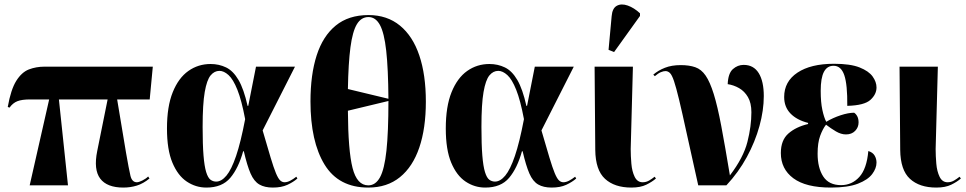

<svg xmlns="http://www.w3.org/2000/svg" viewBox="-20 -837 4362 867"><path d="M114 0 202 -388H116Q79 -388 58.5 -380Q38 -372 23 -351L15 -354Q29 -433 53.5 -472Q78 -511 110.5 -523.5Q143 -536 181 -536H670L656 -388H509L549 -148Q562 -73 569 -43.5Q576 -14 598 -14Q607 -14 623 -22Q639 -30 649 -40L655 -31Q627 -8 598 1Q569 10 537 10Q463 10 432.5 -30.5Q402 -71 419 -155L466 -388H246L287 0Z M912 10Q864 10 823.5 -17Q783 -44 758.5 -102.5Q734 -161 734 -257Q734 -356 760 -420.5Q786 -485 830.5 -516.5Q875 -548 931 -548Q969 -548 1001 -532.5Q1033 -517 1057 -476Q1081 -435 1098 -359H1101L1136 -536H1312L1166 -248Q1188 -172 1202 -125.5Q1216 -79 1226 -55Q1236 -31 1245 -22.5Q1254 -14 1265 -14Q1277 -14 1290.5 -21Q1304 -28 1318 -39L1323 -31Q1305 -15 1278 -2.5Q1251 10 1212 10Q1175 10 1151 -4Q1127 -18 1111.5 -53.5Q1096 -89 1081 -154H1078Q1057 -78 1020 -34Q983 10 912 10ZM956 -17Q980 -17 1002.5 -44Q1025 -71 1046 -132.5Q1067 -194 1087 -299Q1071 -384 1052 -431.5Q1033 -479 1012 -498Q991 -517 971 -517Q948 -517 931 -496.5Q914 -476 904.5 -421.5Q895 -367 895 -264Q895 -184 899 -135Q903 -86 911 -60Q919 -34 930.5 -25.5Q942 -17 956 -17Z M1643 10Q1509 10 1445.5 -94Q1382 -198 1382 -379Q1382 -500 1410 -587Q1438 -674 1496 -721.5Q1554 -769 1644 -769Q1728 -769 1786 -721.5Q1844 -674 1873.5 -586.5Q1903 -499 1903 -378Q1903 -258 1873.5 -171Q1844 -84 1786 -37Q1728 10 1643 10ZM1734 -391Q1733 -527 1724 -608Q1715 -689 1695.5 -724.5Q1676 -760 1644 -760Q1611 -760 1591.5 -727.5Q1572 -695 1562.5 -623.5Q1553 -552 1551 -435ZM1643 0Q1676 0 1696 -36.5Q1716 -73 1725 -156.5Q1734 -240 1734 -381L1551 -337Q1552 -157 1572 -78.5Q1592 0 1643 0Z M2171 10Q2123 10 2082.5 -17Q2042 -44 2017.5 -102.5Q1993 -161 1993 -257Q1993 -356 2019 -420.5Q2045 -485 2089.5 -516.5Q2134 -548 2190 -548Q2228 -548 2260 -532.5Q2292 -517 2316 -476Q2340 -435 2357 -359H2360L2395 -536H2571L2425 -248Q2447 -172 2461 -125.5Q2475 -79 2485 -55Q2495 -31 2504 -22.5Q2513 -14 2524 -14Q2536 -14 2549.5 -21Q2563 -28 2577 -39L2582 -31Q2564 -15 2537 -2.5Q2510 10 2471 10Q2434 10 2410 -4Q2386 -18 2370.5 -53.5Q2355 -89 2340 -154H2337Q2316 -78 2279 -34Q2242 10 2171 10ZM2215 -17Q2239 -17 2261.5 -44Q2284 -71 2305 -132.5Q2326 -194 2346 -299Q2330 -384 2311 -431.5Q2292 -479 2271 -498Q2250 -517 2230 -517Q2207 -517 2190 -496.5Q2173 -476 2163.5 -421.5Q2154 -367 2154 -264Q2154 -184 2158 -135Q2162 -86 2170 -60Q2178 -34 2189.5 -25.5Q2201 -17 2215 -17Z M2831 10Q2755 10 2712 -29.5Q2669 -69 2668 -160L2665 -536H2838L2828 -164Q2828 -133 2831 -98Q2834 -63 2846 -38.5Q2858 -14 2882 -14Q2898 -14 2911.5 -22Q2925 -30 2936 -39L2942 -31Q2925 -16 2898.5 -3Q2872 10 2831 10ZM2753 -602 2728 -612 2742 -764Q2745 -800 2765.5 -811Q2786 -822 2814.5 -812Q2843 -802 2870 -777V-765Z M3133 0Q3101 -142 3080.5 -236.5Q3060 -331 3046.5 -387Q3033 -443 3023.5 -471Q3014 -499 3005 -507.5Q2996 -516 2985 -516Q2976 -516 2964 -511Q2952 -506 2937 -493L2930 -500Q2952 -519 2982.5 -531Q3013 -543 3054 -543Q3092 -543 3119.5 -533.5Q3147 -524 3166.5 -495.5Q3186 -467 3203 -412.5Q3220 -358 3237 -268Q3254 -178 3276 -45Q3337 -125 3355 -196Q3373 -267 3373 -330Q3373 -372 3357.5 -398.5Q3342 -425 3317.5 -439Q3293 -453 3266 -457Q3268 -506 3289.5 -525Q3311 -544 3338 -544Q3383 -544 3406 -507Q3429 -470 3429 -403Q3429 -339 3409.5 -268Q3390 -197 3352.5 -128Q3315 -59 3260 0Z M3732 10Q3619 10 3562.5 -32Q3506 -74 3506 -146Q3506 -204 3540 -234Q3574 -264 3629 -277V-282Q3578 -295 3549.5 -324.5Q3521 -354 3521 -399Q3521 -469 3581 -509Q3641 -549 3746 -549Q3820 -549 3861.5 -532.5Q3903 -516 3920.5 -491.5Q3938 -467 3938 -442Q3938 -411 3910.5 -386Q3883 -361 3806 -359Q3807 -455 3792.5 -497.5Q3778 -540 3744 -540Q3715 -540 3700.5 -512.5Q3686 -485 3686 -427Q3686 -375 3693.5 -340.5Q3701 -306 3711 -287Q3741 -305 3776 -316.5Q3811 -328 3837 -328Q3846 -322 3851.5 -311Q3857 -300 3857 -284Q3857 -262 3841.5 -246Q3826 -230 3800 -230Q3778 -230 3755 -243.5Q3732 -257 3710 -274Q3695 -255 3683.5 -223.5Q3672 -192 3672 -143Q3672 -79 3697.5 -40Q3723 -1 3778 -1Q3827 -1 3860.5 -38Q3894 -75 3901 -155Q3921 -149 3929.5 -134.5Q3938 -120 3938 -103Q3938 -77 3918.5 -51Q3899 -25 3854 -7.5Q3809 10 3732 10Z M4208 10Q4132 10 4089 -29.5Q4046 -69 4045 -160L4042 -536H4215L4205 -164Q4205 -133 4208 -98Q4211 -63 4223 -38.5Q4235 -14 4259 -14Q4275 -14 4288.5 -22Q4302 -30 4313 -39L4319 -31Q4302 -16 4275.5 -3Q4249 10 4208 10Z"/></svg>

Font: Noto Serif Display SemiCondensed ExtraBold
Style: Regular
Weight: 800
Width: 4
Designer: Monotype Design Team
Foundry: Monotype Imaging Inc.
Version: Version 2.009